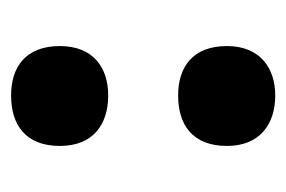

<svg xmlns="http://www.w3.org/2000/svg" viewBox="-105 -492 516 346"><g transform="rotate(-90 153.0 -319.0)"><path d="M63 -469C63 -409 102 -382 154 -382C204 -382 243 -409 243 -469C243 -531 205 -557 154 -557C101 -557 63 -531 63 -469ZM63 -168C63 -109 102 -81 154 -81C204 -81 243 -109 243 -168C243 -230 205 -256 154 -256C101 -256 63 -230 63 -168Z"/></g></svg>

Font: Noto Sans Kannada UI SemiCondensed ExtraBold
Style: Regular
Weight: 800
Width: 4
Designer: Jelle Bosma - Monotype Design Team
Foundry: Monotype Imaging Inc.
Version: Version 2.005